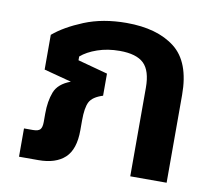

<svg xmlns="http://www.w3.org/2000/svg" viewBox="-66 -626 789 702"><g transform="rotate(10 328.5 -275.0)"><path d="M47 0V-105H80Q100 -105 107 -113Q114 -121 114 -141V-172Q114 -218 127 -252Q140 -286 186 -303L84 -330V-459Q125 -494 193.5 -522Q262 -550 350 -550Q464 -550 529.5 -499Q595 -448 595 -326V0H460V-329Q460 -392 432.5 -418.5Q405 -445 343 -445Q298 -445 260.5 -432Q223 -419 200 -399V-385L311 -355V-273Q273 -261 262 -239.5Q251 -218 251 -171V-134Q251 -63 217 -31.5Q183 0 119 0Z"/></g></svg>

Font: Kanit Medium
Style: Regular
Weight: 500
Designer: Katatrad Team
Foundry: CadsonDemak
Version: Version 2.000; ttfautohint (v1.8.3)